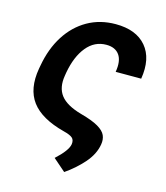

<svg xmlns="http://www.w3.org/2000/svg" viewBox="-110 -638 782 905"><g transform="rotate(15 281.0 -185.0)"><path d="M343.3 -552.7Q443.4 -552.7 492.4 -494.9Q541.5 -437 524.9 -335.4H400.4Q409.7 -390.1 389.6 -418.7Q369.6 -447.3 325.7 -447.3Q268.1 -447.3 229.5 -400.1Q190.9 -353 176.3 -272L173.8 -256.3Q163.6 -196.3 192.1 -159.2Q220.7 -122.1 293.9 -101.6Q351.6 -85.9 380.6 -68.8Q409.7 -51.8 418.5 -31.7Q427.2 -11.7 422.9 12.7Q415 61.5 376.5 105.5Q337.9 149.4 288.1 183.6L227.5 130.9Q283.7 79.6 288.6 47.9Q291.5 27.8 280.5 17.3Q269.5 6.8 236.3 -1.5Q122.1 -31.2 75.9 -93Q29.8 -154.8 47.4 -256.3L50.3 -272Q65.4 -357.4 105.5 -420.4Q145.5 -483.4 206.3 -518.1Q267.1 -552.7 343.3 -552.7Z"/></g></svg>

Font: Inter Semi Bold
Style: Italic
Weight: 600
Italic angle: -9.39999°
Designer: Rasmus Andersson
Foundry: rsms
Version: Version 4.000;git-3c8e0fc